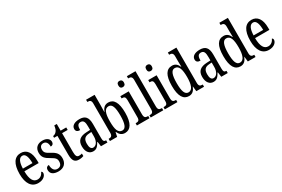

<svg xmlns="http://www.w3.org/2000/svg" viewBox="93 -1904 4487 3058"><g transform="rotate(-30 2337.0 -375.0)"><path d="M231 10C333 10 378 -50 378 -91C378 -109 369 -119 358 -124C339 -81 304 -45 249 -45C173 -45 131 -114 130 -264H393V-304C393 -462 329 -546 223 -546C108 -546 42 -452 42 -264C42 -90 109 10 231 10ZM307 -313H131C134 -430 165 -496 225 -496C284 -496 306 -422 307 -313Z M604 10C703 10 761 -49 761 -143C761 -227 721 -268 640 -310C570 -347 544 -368 544 -423C544 -470 568 -502 613 -502C662 -502 691 -465 691 -395C727 -395 747 -417 747 -452C747 -502 705 -545 620 -545C533 -545 474 -495 474 -405C474 -321 511 -285 601 -235C667 -198 689 -174 689 -125C689 -67 662 -34 606 -34C546 -34 518 -86 518 -157C489 -157 461 -140 461 -94C461 -24 515 10 604 10Z M979 10C1018 10 1048 2 1065 -5V-51C1047 -46 1031 -43 1009 -43C970 -43 954 -72 954 -144V-490H1057V-536H954V-659H908C900 -603 890 -580 874 -560C858 -539 838 -527 807 -521V-490H868V-145C868 -30 904 10 979 10Z M1242 10C1309 10 1334 -31 1368 -88H1374L1386 0H1505V-41H1502C1466 -41 1453 -57 1453 -113V-372C1453 -499 1402 -546 1303 -546C1213 -546 1154 -510 1154 -450C1154 -409 1179 -388 1228 -388C1228 -453 1240 -497 1296 -497C1355 -497 1366 -448 1366 -373V-312L1301 -309C1180 -304 1121 -256 1121 -150C1121 -41 1175 10 1242 10ZM1270 -42C1229 -42 1211 -82 1211 -144C1211 -223 1238 -265 1321 -270L1367 -273V-191C1367 -106 1329 -42 1270 -42Z M1827 10C1927 10 1988 -76 1988 -269C1988 -461 1932 -546 1832 -546C1766 -546 1730 -505 1707 -443H1705C1706 -474 1708 -539 1708 -575V-760H1551V-719H1557C1592 -719 1621 -711 1621 -651V-113C1621 -50 1591 -41 1557 -41H1551V0H1684L1700 -78H1706C1728 -26 1766 10 1827 10ZM1809 -46C1731 -46 1707 -125 1707 -270C1707 -414 1733 -492 1808 -492C1873 -492 1899 -421 1899 -271C1899 -125 1873 -46 1809 -46Z M2159 -641C2188 -641 2211 -656 2211 -698C2211 -740 2188 -755 2159 -755C2130 -755 2109 -740 2109 -698C2109 -656 2130 -641 2159 -641ZM2047 0H2279V-41H2269C2230 -41 2206 -52 2206 -115V-536H2052V-495H2062C2099 -495 2120 -484 2120 -425V-110C2120 -51 2095 -41 2057 -41H2047Z M2301 0H2532V-41H2523C2484 -41 2460 -52 2460 -115V-760H2301V-719H2311C2342 -719 2373 -710 2373 -651V-115C2373 -52 2349 -41 2311 -41H2301Z M2672 -641C2701 -641 2724 -656 2724 -698C2724 -740 2701 -755 2672 -755C2643 -755 2622 -740 2622 -698C2622 -656 2643 -641 2672 -641ZM2560 0H2792V-41H2782C2743 -41 2719 -52 2719 -115V-536H2565V-495H2575C2612 -495 2633 -484 2633 -425V-110C2633 -51 2608 -41 2570 -41H2560Z M3003 10C3067 10 3103 -29 3128 -92H3130L3140 0H3282V-41H3274C3237 -41 3212 -52 3212 -111V-760H3055V-719H3061C3096 -719 3126 -710 3126 -650V-563C3126 -526 3126 -489 3128 -458H3124C3101 -510 3067 -546 3006 -546C2901 -546 2844 -460 2844 -267C2844 -75 2901 10 3003 10ZM3025 -45C2959 -45 2933 -118 2933 -266C2933 -411 2959 -491 3024 -491C3101 -491 3126 -411 3126 -267C3126 -132 3097 -45 3025 -45Z M3455 10C3522 10 3547 -31 3581 -88H3587L3599 0H3718V-41H3715C3679 -41 3666 -57 3666 -113V-372C3666 -499 3615 -546 3516 -546C3426 -546 3367 -510 3367 -450C3367 -409 3392 -388 3441 -388C3441 -453 3453 -497 3509 -497C3568 -497 3579 -448 3579 -373V-312L3514 -309C3393 -304 3334 -256 3334 -150C3334 -41 3388 10 3455 10ZM3483 -42C3442 -42 3424 -82 3424 -144C3424 -223 3451 -265 3534 -270L3580 -273V-191C3580 -106 3542 -42 3483 -42Z M3950 10C4014 10 4050 -29 4075 -92H4077L4087 0H4229V-41H4221C4184 -41 4159 -52 4159 -111V-760H4002V-719H4008C4043 -719 4073 -710 4073 -650V-563C4073 -526 4073 -489 4075 -458H4071C4048 -510 4014 -546 3953 -546C3848 -546 3791 -460 3791 -267C3791 -75 3848 10 3950 10ZM3972 -45C3906 -45 3880 -118 3880 -266C3880 -411 3906 -491 3971 -491C4048 -491 4073 -411 4073 -267C4073 -132 4044 -45 3972 -45Z M4474 10C4576 10 4621 -50 4621 -91C4621 -109 4612 -119 4601 -124C4582 -81 4547 -45 4492 -45C4416 -45 4374 -114 4373 -264H4636V-304C4636 -462 4572 -546 4466 -546C4351 -546 4285 -452 4285 -264C4285 -90 4352 10 4474 10ZM4550 -313H4374C4377 -430 4408 -496 4468 -496C4527 -496 4549 -422 4550 -313Z"/></g></svg>

Font: Noto Serif Lao ExtCond
Style: Regular
Weight: 400
Width: 2
Designer: Monotype Design Team
Foundry: Monotype Imaging Inc.
Version: Version 2.004